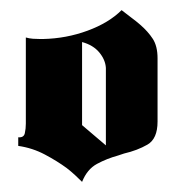

<svg xmlns="http://www.w3.org/2000/svg" viewBox="-20 -712 347 379"><path d="M31 -638Q38 -636 45 -635.5Q52 -635 59 -635H65Q111 -636 153 -651.5Q195 -667 220 -692Q230 -684 239.5 -677Q249 -670 257 -663Q272 -650 281.5 -635.5Q291 -621 291 -597V-472Q291 -438 271 -426.5Q251 -415 225 -409L213 -405Q191 -399 171.5 -388.5Q152 -378 142 -353Q136 -359 128.5 -366Q121 -373 112 -380Q93 -394 68.5 -407Q44 -420 16 -424V-441Q27 -440 29 -449Q31 -458 31 -468ZM189 -425V-578Q188 -594 176 -608.5Q164 -623 142 -629V-465Z"/></svg>

Font: Fette UNZ Fraktur
Style: Regular
Weight: 900
Foundry: UNZ1 Extensions by Catfonts.de
Version: Version 0.000 2012 initial release